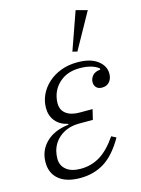

<svg xmlns="http://www.w3.org/2000/svg" viewBox="-118 -834 673 914"><g transform="rotate(-15 219.0 -377.0)"><path d="M224 -240Q170 -240 132.5 -212.5Q95 -185 84 -140Q80 -123 80 -104Q80 -71 105 -50.5Q130 -30 176 -30Q228 -30 271 -56Q314 -82 355 -142L378 -130Q334 -53 282 -20.5Q230 12 163 12Q94 12 57.5 -18.5Q21 -49 21 -102Q21 -161 61.5 -200.5Q102 -240 173 -248V-252Q133 -261 111.5 -287.5Q90 -314 90 -352Q90 -386 104.5 -417Q119 -448 145.5 -472Q172 -496 208.5 -510Q245 -524 290 -524Q354 -524 389 -497.5Q424 -471 424 -433Q424 -408 410.5 -392.5Q397 -377 374 -377Q355 -377 345.5 -387.5Q336 -398 336 -413Q336 -431 348.5 -445.5Q361 -460 387 -462V-468Q355 -494 293 -494Q238 -494 201 -465.5Q164 -437 153 -392Q149 -376 149 -360Q149 -326 173 -308Q197 -290 239 -290H303L291 -240ZM347 -766 403 -751 304 -573 281 -579Z"/></g></svg>

Font: IBM Plex Serif Light
Style: Italic
Weight: 300
Italic angle: -14°
Designer: Mike Abbink, Paul van der Laan, Pieter van Rosmalen
Foundry: Bold Monday
Version: Version 3.001